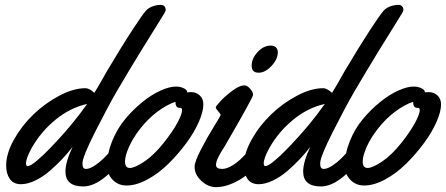

<svg xmlns="http://www.w3.org/2000/svg" viewBox="-20 -752 1839 792"><path d="M663.6 -710.9Q663.6 -708 659.2 -699.2Q644.5 -675.3 610.4 -620.4Q576.2 -565.4 557.1 -534.4Q538.1 -503.4 510.5 -457.5Q482.9 -411.6 460.4 -373Q424.8 -311.5 372.6 -208.3Q320.3 -105 320.3 -79.1V-75.2Q320.3 -55.2 335 -55.2Q349.6 -55.2 370.4 -68.8Q391.1 -82.5 406.7 -98.1Q422.4 -113.8 438.2 -130.6Q454.1 -147.5 455.6 -148.9Q460.9 -153.3 466.3 -153.3Q474.6 -153.3 477.1 -142.8Q479.5 -132.3 479.5 -109.9Q479.5 -94.7 476.6 -88.9Q462.4 -61.5 414.3 -22.2Q366.2 17.1 323.2 17.1Q250 17.1 250 -44.9Q250 -83.5 279.3 -146Q259.8 -120.6 237.5 -96.9Q215.3 -73.2 186.5 -48.1Q157.7 -22.9 126 -7.6Q94.2 7.8 66.4 7.8Q35.2 7.8 20.3 -14.2Q5.4 -36.1 5.4 -68.8Q5.4 -118.7 37.6 -176.3Q69.8 -233.9 117.9 -280Q166 -326.2 224.6 -357.2Q283.2 -388.2 332.5 -388.2Q348.1 -388.2 369.1 -369.1Q380.4 -386.7 398.7 -418.9Q417 -451.2 421.4 -459Q481.9 -561 531.2 -636.2Q566.9 -690.4 579.6 -705.1Q589.4 -717.8 607.2 -724.9Q625 -731.9 643.6 -731.9Q652.8 -731.9 658.2 -726.1Q663.6 -720.2 663.6 -710.9ZM339.4 -323.2Q269 -307.6 208.5 -257.8Q147.9 -208 110.4 -141.1Q87.4 -99.1 87.4 -78.1Q87.4 -66.9 94.2 -66.9Q105.5 -66.9 131.8 -88.9Q158.2 -110.8 188.2 -142.3Q218.3 -173.8 239.5 -197.8Q260.7 -221.7 272.5 -235.8Q311 -282.7 339.4 -323.2Z M818.8 -320.8Q818.8 -291.5 799.8 -248.3Q780.8 -205.1 747.6 -160.4Q714.4 -115.7 674.6 -76.4Q634.8 -37.1 588.6 -12Q542.5 13.2 502 13.2Q467.3 13.2 444.6 -10.5Q421.9 -34.2 421.9 -67.9Q421.9 -118.7 442.6 -169.9Q463.4 -221.2 496.1 -260.5Q528.8 -299.8 567.1 -330.8Q605.5 -361.8 642.3 -378.4Q679.2 -395 706.5 -395Q720.2 -395 731.2 -390.9Q742.2 -386.7 747.1 -382.1Q752 -377.4 752 -374V-371.1Q758.8 -372.1 768.6 -372.1Q788.1 -372.1 803.5 -358.9Q818.8 -345.7 818.8 -320.8ZM724.1 -307.1H720.7Q703.6 -307.1 703.6 -332Q668 -320.3 628.9 -291Q589.8 -261.7 557.6 -220.2Q527.8 -181.6 512 -145.8Q496.1 -109.9 495.6 -86.4Q495.6 -59.1 515.6 -59.1Q535.6 -59.1 575.2 -85.4Q614.7 -111.8 654.8 -162.1Q692.4 -209.5 711.7 -245.4Q731 -281.2 731 -297.4Q731 -307.1 724.1 -307.1Z M1126 -536.1Q1126 -508.3 1100.1 -480.2Q1074.2 -452.1 1046.9 -452.1Q1018.1 -452.1 1018.1 -481Q1018.1 -510.7 1042.7 -537.4Q1067.4 -564 1097.2 -564Q1110.4 -564 1118.2 -556.6Q1126 -549.3 1126 -536.1ZM1046.9 -109.9Q1046.9 -95.2 1043.9 -88.9Q1020 -40 967.8 -10Q915.5 20 871.6 20Q838.4 20 810.5 -5.9Q782.7 -31.7 782.7 -64Q782.7 -85.4 809.6 -136.7Q836.4 -188 863.3 -231.4Q890.1 -274.9 890.1 -276.9Q890.1 -282.2 880.1 -293Q870.1 -303.7 870.1 -309.1Q870.1 -314 890.4 -335.7Q910.6 -357.4 939.7 -378.7Q968.8 -399.9 987.8 -399.9Q999.5 -399.9 1011.7 -386.2Q1023.9 -372.6 1023.9 -360.8Q1023.9 -350.1 907.7 -149.9Q906.2 -147 899.7 -137Q893.1 -127 889.4 -120.4Q885.7 -113.8 880.9 -104.2Q876 -94.7 873.5 -86.7Q871.1 -78.6 871.1 -71.8Q871.1 -55.2 896 -55.2Q916 -55.2 940.2 -70.6Q964.4 -85.9 981.7 -104.5Q999 -123 1014.4 -138.4Q1029.8 -153.8 1034.2 -153.8Q1046.9 -153.8 1046.9 -109.9Z M1644 -710.9Q1644 -708 1639.6 -699.2Q1625 -675.3 1590.8 -620.4Q1556.6 -565.4 1537.6 -534.4Q1518.6 -503.4 1491 -457.5Q1463.4 -411.6 1440.9 -373Q1405.3 -311.5 1353 -208.3Q1300.8 -105 1300.8 -79.1V-75.2Q1300.8 -55.2 1315.4 -55.2Q1330.1 -55.2 1350.8 -68.8Q1371.6 -82.5 1387.2 -98.1Q1402.8 -113.8 1418.7 -130.6Q1434.6 -147.5 1436 -148.9Q1441.4 -153.3 1446.8 -153.3Q1455.1 -153.3 1457.5 -142.8Q1460 -132.3 1460 -109.9Q1460 -94.7 1457 -88.9Q1442.9 -61.5 1394.8 -22.2Q1346.7 17.1 1303.7 17.1Q1230.5 17.1 1230.5 -44.9Q1230.5 -83.5 1259.8 -146Q1240.2 -120.6 1218 -96.9Q1195.8 -73.2 1167 -48.1Q1138.2 -22.9 1106.4 -7.6Q1074.7 7.8 1046.9 7.8Q1015.6 7.8 1000.7 -14.2Q985.8 -36.1 985.8 -68.8Q985.8 -118.7 1018.1 -176.3Q1050.3 -233.9 1098.4 -280Q1146.5 -326.2 1205.1 -357.2Q1263.7 -388.2 1313 -388.2Q1328.6 -388.2 1349.6 -369.1Q1360.8 -386.7 1379.2 -418.9Q1397.5 -451.2 1401.9 -459Q1462.4 -561 1511.7 -636.2Q1547.4 -690.4 1560.1 -705.1Q1569.8 -717.8 1587.6 -724.9Q1605.5 -731.9 1624 -731.9Q1633.3 -731.9 1638.7 -726.1Q1644 -720.2 1644 -710.9ZM1319.8 -323.2Q1249.5 -307.6 1189 -257.8Q1128.4 -208 1090.8 -141.1Q1067.9 -99.1 1067.9 -78.1Q1067.9 -66.9 1074.7 -66.9Q1085.9 -66.9 1112.3 -88.9Q1138.7 -110.8 1168.7 -142.3Q1198.7 -173.8 1220 -197.8Q1241.2 -221.7 1252.9 -235.8Q1291.5 -282.7 1319.8 -323.2Z M1799.3 -320.8Q1799.3 -291.5 1780.3 -248.3Q1761.2 -205.1 1728 -160.4Q1694.8 -115.7 1655 -76.4Q1615.2 -37.1 1569.1 -12Q1522.9 13.2 1482.4 13.2Q1447.8 13.2 1425 -10.5Q1402.3 -34.2 1402.3 -67.9Q1402.3 -118.7 1423.1 -169.9Q1443.8 -221.2 1476.6 -260.5Q1509.3 -299.8 1547.6 -330.8Q1585.9 -361.8 1622.8 -378.4Q1659.7 -395 1687 -395Q1700.7 -395 1711.7 -390.9Q1722.7 -386.7 1727.5 -382.1Q1732.4 -377.4 1732.4 -374V-371.1Q1739.3 -372.1 1749 -372.1Q1768.6 -372.1 1783.9 -358.9Q1799.3 -345.7 1799.3 -320.8ZM1704.6 -307.1H1701.2Q1684.1 -307.1 1684.1 -332Q1648.4 -320.3 1609.4 -291Q1570.3 -261.7 1538.1 -220.2Q1508.3 -181.6 1492.4 -145.8Q1476.6 -109.9 1476.1 -86.4Q1476.1 -59.1 1496.1 -59.1Q1516.1 -59.1 1555.7 -85.4Q1595.2 -111.8 1635.3 -162.1Q1672.9 -209.5 1692.1 -245.4Q1711.4 -281.2 1711.4 -297.4Q1711.4 -307.1 1704.6 -307.1Z"/></svg>

Font: Yellowtail
Style: Regular
Weight: 400
Designer: Astigmatic (AOETI)
Foundry: Astigmatic (AOETI)
Version: Version 1.000